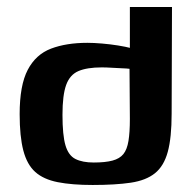

<svg xmlns="http://www.w3.org/2000/svg" viewBox="-20 -525 548 547"><path d="M36 -200Q36 -282 59 -326Q82 -370 125.5 -386.5Q169 -403 229 -403Q247 -403 270.5 -401Q294 -399 316 -395.5Q338 -392 355 -387.5Q372 -383 380 -378L350 -365V-505H470L469 -201Q469 -133 458 -92.5Q447 -52 421.5 -31.5Q396 -11 352.5 -4.5Q309 2 244 2Q185 2 144.5 -6Q104 -14 80.5 -35Q57 -56 46.5 -96Q36 -136 36 -200ZM247 -62Q280 -62 300.5 -67.5Q321 -73 331.5 -86Q342 -99 346 -123.5Q350 -148 350 -186L349 -329Q341 -330 327 -330.5Q313 -331 298 -332Q283 -333 270 -333Q228 -333 203.5 -322.5Q179 -312 168.5 -283Q158 -254 158 -198Q158 -140 166.5 -111Q175 -82 195 -72Q215 -62 247 -62Z"/></svg>

Font: Genos Thin SemiBold
Style: Regular
Weight: 600
Version: Version 1.010